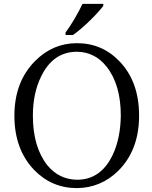

<svg xmlns="http://www.w3.org/2000/svg" viewBox="-20 -951 782 987"><path d="M317 -784V-771H355C408 -807 486 -886 511 -921V-931H404C383 -886 346 -822 317 -784ZM376 -729C293 -729 222 -699 161 -638C90 -567 54 -473 54 -356C54 -241 88 -148 155 -78C216 -15 289 16 376 16C457 15 528 -14 588 -73C659 -144 695 -238 695 -356C695 -472 662 -565 595 -635C535 -698 462 -729 376 -729ZM149 -356C149 -433 163 -500 191 -557C232 -642 293 -685 376 -685C437 -684 488 -659 528 -608C577 -546 601 -462 601 -356C600 -279 586 -211 559 -154C518 -69 457 -27 376 -27C314 -28 263 -53 223 -102C174 -164 149 -249 149 -356Z"/></svg>

Font: Noto Serif Tangut
Style: Regular
Weight: 400
Designer: YANG Xicheng
Foundry: Liu Zhao Studio
Version: Version 2.169